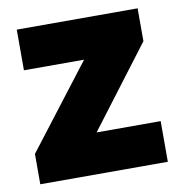

<svg xmlns="http://www.w3.org/2000/svg" viewBox="-67 -667 642 679"><g transform="rotate(-10 253.5 -327.5)"><path d="M482 -51V-197H252L471 -486V-604H37V-458H253L24 -160V-51Z"/></g></svg>

Font: Noto Sans Tamil UI Black
Style: Regular
Weight: 900
Designer: Jelle Bosma - Monotype Design Team
Foundry: Monotype Imaging Inc.
Version: Version 2.004